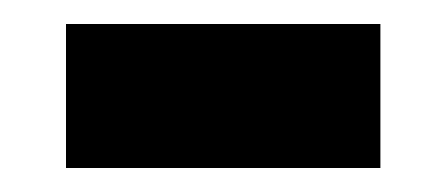

<svg xmlns="http://www.w3.org/2000/svg" viewBox="-20 -348 372 160"><path d="M35 -328H297V-208H35Z"/></svg>

Font: Noto Sans Syriac Eastern
Style: Bold
Weight: 700
Designer: Patrick Giasson and the Monotype Design Team
Foundry: Monotype Imaging Inc.
Version: Version 3.001